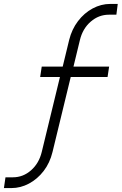

<svg xmlns="http://www.w3.org/2000/svg" viewBox="-37 -780 621 980"><path d="M-17 180 -9 125H29Q81 125 121.5 89.2Q162 53.5 176 -4L269 -387H168L176 -440H283L316 -576Q329.5 -630.5 361 -672Q392.5 -713.5 435.8 -736.8Q479 -760 526 -760H564L557 -705H519Q467 -705 426 -669.5Q385 -634 371 -576L338 -440H520L512 -387H324L231 -4Q217.5 51.5 185.8 92.8Q154 134 111 157Q68 180 21 180Z"/></svg>

Font: Mohave Light Light
Style: Italic
Weight: 300
Italic angle: -8°
Version: Version 2.003